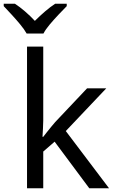

<svg xmlns="http://www.w3.org/2000/svg" viewBox="-60 -1010 614 1030"><path d="M172 -760V-363Q172 -347 170.5 -321Q169 -295 168 -276H172Q178 -284 190 -299Q202 -314 214.5 -329.5Q227 -345 236 -355L407 -536H510L293 -307L525 0H419L233 -250L172 -197V0H85V-760ZM83 -830Q70 -853 48 -879.5Q26 -906 2 -932Q-22 -958 -40 -977V-990H20Q46 -973 74 -949Q102 -925 127 -898Q154 -925 182 -949Q210 -973 236 -990H298V-977Q279 -958 254.5 -932Q230 -906 207.5 -879.5Q185 -853 173 -830Z"/></svg>

Font: Noto IKEA Simplified Chinese
Style: Regular
Weight: 400
Designer: Monotype Design Team
Foundry: Monotype Imaging Inc.
Version: Version 1.100